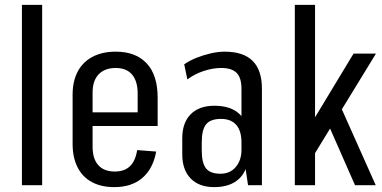

<svg xmlns="http://www.w3.org/2000/svg" viewBox="-20 -760 1568 788"><path d="M153 -740V0H70V-740Z M449 8Q395 8 356.5 -13Q318 -34 298 -74Q278 -114 278 -169V-371Q278 -427 299 -466.5Q320 -506 360 -527Q400 -548 455 -548Q537 -548 582 -500Q627 -452 627 -359V-243H345V-299H560L545 -265V-376Q545 -427 522 -454Q499 -481 455 -481Q410 -481 385 -455Q360 -429 360 -380V-158Q360 -108 383.5 -82Q407 -56 451 -56Q491 -56 513.5 -78Q536 -100 543 -144L621 -138Q608 -67 564 -29.5Q520 8 449 8Z M971 -180V-396Q971 -441 951 -461Q931 -481 888 -481Q853 -481 815.5 -468.5Q778 -456 749 -434L736 -496Q759 -512 787 -523Q815 -534 845 -541Q875 -548 902 -548Q979 -548 1017 -510Q1055 -472 1055 -396V0H998ZM859 8Q797 8 762.5 -27.5Q728 -63 728 -127V-192Q728 -256 762.5 -291Q797 -326 860 -326Q927 -326 963 -292Q999 -258 999 -193V-128Q999 -63 962.5 -27.5Q926 8 859 8ZM885 -47Q924 -47 947.5 -74.5Q971 -102 971 -145V-176Q971 -223 949.5 -247.5Q928 -272 887 -272Q844 -272 826 -250Q808 -228 808 -175V-143Q808 -91 825.5 -69Q843 -47 885 -47Z M1214 -181 1431 -540H1523L1250 -94ZM1190 -740H1273V0H1190ZM1316 -275 1372 -336 1522 0H1437Z"/></svg>

Font: Pathway Extreme Condensed
Style: Regular
Weight: 400
Width: 3
Version: Version 1.001;gftools[0.9.26]